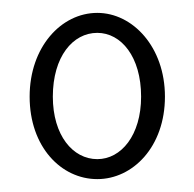

<svg xmlns="http://www.w3.org/2000/svg" viewBox="-20 -743 301 298"><path d="M131 -496C93 -496 62 -533 62 -593C62 -655 93 -692 131 -692C168 -692 199 -655 199 -593C199 -533 168 -496 131 -496ZM26 -593C26 -515 75 -465 131 -465C186 -465 236 -515 236 -593C236 -670 186 -723 131 -723C75 -723 26 -670 26 -593Z"/></svg>

Font: 寒蝉锦书宋 CompactLight
Style: Bold
Weight: 400
Width: 4
Designer: 寒蝉锦书宋{Warren} 思源宋体{Ryoko NISHIZUKA 西塚涼子 (kana & ideographs); Frank Grießhammer (Latin, Greek & Cyrillic); Wenlong ZHANG 
Foundry: Adobe & ChillType
Version: Version 2.000;Glyphs 3.1.1 (3135)